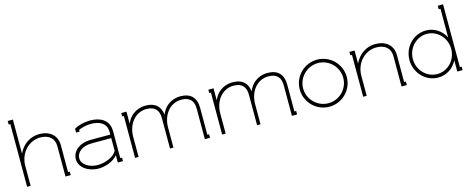

<svg xmlns="http://www.w3.org/2000/svg" viewBox="-35 -1285 4656 1900"><g transform="rotate(-15 2292.5 -335.0)"><path d="M108 -332H107V-679H54V-643H71V0H107V-205C107 -339 207 -438 321 -438C408 -438 464 -393 464 -312V-36V0H518V-36H500V-312C500 -412 428 -473 321 -473C226 -473 148 -417 108 -332Z M1000 -120C970 -61 877 -27 803 -27C715 -27 642 -76 642 -138C642 -192 691 -250 803 -250H1000ZM999 -73H1000V0H1053V-36H1035V-312C1035 -432 939 -473 843 -473C784 -473 719 -458 678 -432V-393H714V-411C746 -426 793 -438 843 -438C916 -438 1000 -412 1000 -312V-286H803C675 -286 607 -215 607 -138C607 -56 695 9 803 9C871 9 952 -19 999 -73Z M1214 -343H1213V-464H1160V-429H1177V0H1213V-205C1213 -340 1297 -438 1410 -438C1499 -438 1535 -390 1535 -312V0H1570V-205C1570 -340 1654 -438 1767 -438C1856 -438 1892 -390 1892 -312V-36V0H1945V-36H1927V-312C1927 -416 1871 -473 1767 -473C1708 -473 1617 -450 1570 -339H1569C1560 -426 1506 -473 1410 -473C1355 -473 1261 -452 1214 -343Z M2106 -343H2105V-464H2052V-429H2069V0H2105V-205C2105 -340 2189 -438 2302 -438C2391 -438 2427 -390 2427 -312V0H2462V-205C2462 -340 2546 -438 2659 -438C2748 -438 2784 -390 2784 -312V-36V0H2837V-36H2819V-312C2819 -416 2763 -473 2659 -473C2600 -473 2509 -450 2462 -339H2461C2452 -426 2398 -473 2302 -473C2247 -473 2153 -452 2106 -343Z M2961 -232C2961 -345 3054 -438 3167 -438C3280 -438 3372 -345 3372 -232C3372 -119 3280 -27 3167 -27C3054 -27 2961 -119 2961 -232ZM3167 -473C3034 -473 2926 -365 2926 -232C2926 -99 3034 9 3167 9C3300 9 3408 -99 3408 -232C3408 -365 3300 -473 3167 -473Z M3551 -332H3550V-464H3497V-429H3514V0H3550V-205C3550 -339 3650 -438 3764 -438C3851 -438 3907 -393 3907 -312V-36V0H3961V-36H3943V-312C3943 -412 3871 -473 3764 -473C3669 -473 3591 -417 3551 -332Z M4478 -232C4478 -118 4390 -27 4282 -27C4174 -27 4085 -118 4085 -232C4085 -346 4174 -438 4282 -438C4390 -438 4478 -346 4478 -232ZM4514 -679H4460V-643H4478V-351H4477C4439 -424 4369 -473 4282 -473C4153 -473 4050 -364 4050 -232C4050 -100 4153 9 4282 9C4369 9 4439 -40 4477 -113H4478V0H4532V-36H4514Z"/></g></svg>

Font: Rawengulk
Style: Regular
Weight: 400
Version: Version 0.9